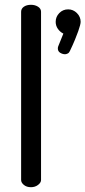

<svg xmlns="http://www.w3.org/2000/svg" viewBox="-20 -780 356 800"><path d="M109 0Q91 0 79.5 -9.5Q68 -19 68 -30V-731Q68 -744 79.5 -752Q91 -760 109 -760Q126 -760 138.5 -752Q151 -744 151 -731V-30Q151 -19 138.5 -9.5Q126 0 109 0ZM251 -554Q241 -554 231 -560Q221 -566 221 -578Q221 -584 223 -588L244 -640Q230 -647 221 -660Q212 -673 212 -689Q212 -710 227 -725.5Q242 -741 264 -741Q285 -741 300.5 -725.5Q316 -710 316 -689Q316 -684 313.5 -674Q311 -664 306 -650Q301 -636 292.5 -615Q284 -594 271 -567Q268 -560 262 -557Q256 -554 251 -554Z"/></svg>

Font: Dosis ExtraLight Medium
Style: Regular
Weight: 500
Version: Version 3.001; ttfautohint (v1.8.2)